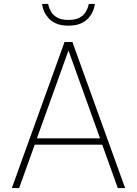

<svg xmlns="http://www.w3.org/2000/svg" viewBox="-20 -953 694 973"><path d="M77 0H40L307 -740H347L614 0H577L498 -220H156ZM327 -697 167 -252H487ZM327 -823Q289 -823 264.5 -834Q240 -845 225.5 -861.5Q211 -878 204 -894.5Q197 -911 195 -922Q193 -933 193 -933H224Q224 -933 227 -921Q230 -909 239.5 -892.5Q249 -876 270 -864Q291 -852 327 -852Q363 -852 384 -864Q405 -876 414.5 -892.5Q424 -909 427 -921Q430 -933 430 -933H461Q461 -933 459 -922Q457 -911 450 -894.5Q443 -878 428.5 -861.5Q414 -845 389.5 -834Q365 -823 327 -823Z"/></svg>

Font: Be Vietnam Pro Variable Thin
Style: Regular
Weight: 100
Designer: Lam Bao, Tony Le, Vietanh Nguyen
Foundry: Yellow Type Foundry
Version: Version 1.002